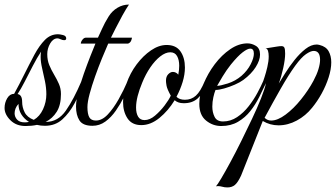

<svg xmlns="http://www.w3.org/2000/svg" viewBox="-32 -548 1471 841"><path d="M80 4Q39 4 13.5 -21.5Q-12 -47 -12 -75Q-12 -98 -0.5 -117.5Q11 -137 30 -137L31 -139Q53 -179 73.5 -220.5Q94 -262 119 -309Q140 -348 164.5 -373Q189 -398 222 -398Q230 -398 244 -394.5Q258 -391 258 -380Q258 -372 249 -372Q242 -372 233.5 -376Q225 -380 220 -380Q201 -380 188 -358Q175 -336 175 -311Q175 -284 184 -262.5Q193 -241 205 -221Q217 -201 226 -180.5Q235 -160 235 -136Q235 -88 216.5 -58.5Q198 -29 168 -14H169Q222 -14 256.5 -63.5Q291 -113 325 -193Q337 -193 337 -184Q318 -139 295 -96Q272 -53 241 -25Q210 3 165 3Q146 3 130 -1Q107 4 80 4ZM65 -102Q65 -78 76 -56Q87 -34 116 -23Q142 -38 156.5 -69.5Q171 -101 171 -135Q171 -163 165 -192Q159 -221 152.5 -249Q146 -277 146 -299Q146 -306 146.5 -311.5Q147 -317 148 -322Q130 -295 111.5 -259Q93 -223 76 -190Q59 -157 45 -136Q65 -133 65 -102ZM32 -52Q32 -36 43 -24Q54 -12 76 -12Q86 -12 95 -14Q74 -27 61.5 -47Q49 -67 49 -93Q40 -83 36 -72.5Q32 -62 32 -52Z M533 -528Q520 -509 504 -480Q488 -451 474.5 -424Q461 -397 454 -383H546Q546 -379 542.5 -370Q539 -361 529 -357H442Q430 -330 414.5 -292Q399 -254 384.5 -213Q370 -172 360.5 -136.5Q351 -101 351 -79Q351 -49 359 -34.5Q367 -20 388 -20Q415 -20 440 -46.5Q465 -73 487.5 -113Q510 -153 527 -193Q539 -193 539 -184Q528 -157 512 -125Q496 -93 475.5 -63.5Q455 -34 429.5 -15.5Q404 3 373 3Q331 3 316 -20.5Q301 -44 301 -81Q301 -108 311 -146.5Q321 -185 335.5 -226Q350 -267 364 -302.5Q378 -338 386 -357H322Q322 -365 329 -374Q336 -383 344 -383H397Q405 -399 415.5 -423Q426 -447 444 -476Q459 -500 482.5 -514Q506 -528 533 -528Z M587 0Q546 0 526.5 -29.5Q507 -59 507 -101Q507 -140 522 -182Q538 -228 566.5 -266Q595 -304 629.5 -327.5Q664 -351 698 -351Q739 -351 758.5 -323Q778 -295 778 -252Q778 -222 768 -189Q758 -156 741 -124Q754 -111 778 -111Q806 -111 826 -129Q846 -147 865 -193Q877 -193 877 -184Q858 -138 833.5 -116.5Q809 -95 771 -96Q748 -96 733 -109Q705 -63 666.5 -31.5Q628 0 587 0ZM601 -22Q624 -22 647 -41.5Q670 -61 689 -86Q708 -111 716 -129Q700 -158 697.5 -172.5Q695 -187 695 -194Q695 -213 705 -223Q715 -233 725 -233Q739 -233 749 -221Q751 -232 752 -241.5Q753 -251 753 -260Q753 -286 743.5 -302.5Q734 -319 714 -319Q693 -319 670 -301Q647 -283 626.5 -253Q606 -223 591 -186Q578 -155 571 -127.5Q564 -100 564 -77Q564 -52 573 -37Q582 -22 601 -22Z M937 4Q900 4 870.5 -20Q841 -44 841 -93Q841 -134 859.5 -180Q878 -226 908.5 -266.5Q939 -307 976.5 -332.5Q1014 -358 1052 -358Q1071 -358 1089 -347Q1107 -336 1107 -309Q1107 -284 1088 -254Q1069 -224 1034 -198Q1019 -187 996 -177Q973 -167 950 -160.5Q927 -154 912 -154Q907 -142 902.5 -122Q898 -102 898 -81Q898 -56 908 -36Q918 -16 945 -16Q978 -16 1006.5 -35Q1035 -54 1057.5 -83Q1080 -112 1096 -142Q1112 -172 1121 -193Q1133 -193 1133 -184Q1120 -156 1103.5 -123Q1087 -90 1064.5 -61.5Q1042 -33 1010.5 -14.5Q979 4 937 4ZM919 -172Q933 -172 966 -182.5Q999 -193 1026 -216Q1052 -239 1066 -266.5Q1080 -294 1080 -313Q1080 -335 1064 -335Q1052 -335 1031 -319Q1010 -303 979 -265Q960 -241 943 -213Q926 -185 919 -172Z M964 273Q952 273 939.5 269.5Q927 266 914 268Q920 262 937 233.5Q954 205 977 162.5Q1000 120 1024.5 70.5Q1049 21 1072 -27.5Q1095 -76 1111.5 -117.5Q1128 -159 1133 -184Q1128 -184 1124 -186Q1120 -188 1121 -193Q1121 -193 1127 -211Q1133 -229 1139 -254.5Q1145 -280 1145 -301Q1145 -315 1142 -325Q1139 -335 1131 -336L1181 -344Q1187 -345 1192 -345.5Q1197 -346 1201 -346Q1210 -346 1213.5 -339.5Q1217 -333 1217 -313Q1217 -288 1208.5 -249.5Q1200 -211 1189 -182Q1200 -200 1217.5 -228Q1235 -256 1258 -285Q1281 -314 1306 -333.5Q1331 -353 1355 -353Q1360 -353 1368 -351Q1396 -344 1407.5 -323.5Q1419 -303 1419 -275Q1419 -245 1407.5 -209Q1396 -173 1377 -138.5Q1358 -104 1335 -76Q1307 -41 1268 -20Q1229 1 1188 1Q1151 1 1119 -18L1024 221Q1010 251 997 262Q984 273 964 273ZM1156 -20Q1184 -20 1219 -46Q1254 -72 1286.5 -112.5Q1319 -153 1341 -194Q1356 -222 1363 -245.5Q1370 -269 1370 -286Q1370 -325 1342 -325Q1329 -325 1308.5 -311Q1288 -297 1261 -260Q1232 -220 1197.5 -159.5Q1163 -99 1127 -32Q1139 -20 1156 -20Z"/></svg>

Font: Great Vibes
Style: Regular
Weight: 400
Designer: Robert E. Leuschke, Viktoriya Grabowska, Viviana Monsalve, Eben Sorkin
Foundry: Robert E. Leuschke
Version: Version 1.103; ttfautohint (v1.8.4.7-5d5b)